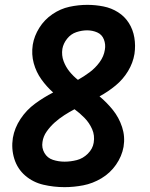

<svg xmlns="http://www.w3.org/2000/svg" viewBox="-20 -763 616 791"><path d="M246 8Q284 8 323 0.5Q362 -7 398 -28.5Q434 -50 458 -84.5Q482 -119 489 -158Q496 -200 483 -239.5Q470 -279 445 -310Q420 -341 390 -366Q425 -385 456 -410.5Q487 -436 507.5 -470Q528 -504 534 -541Q539 -575 533.5 -608Q528 -641 511 -668Q494 -695 466.5 -712.5Q439 -730 406 -736.5Q373 -743 340 -743Q303 -743 266 -735Q229 -727 196 -704.5Q163 -682 142 -648.5Q121 -615 115 -579Q109 -539 119 -502.5Q129 -466 150.5 -436Q172 -406 199 -382Q160 -362 124.5 -336Q89 -310 64.5 -273Q40 -236 33 -195Q26 -150 39 -108.5Q52 -67 84 -39.5Q116 -12 158.5 -2Q201 8 246 8ZM301 -434Q282 -449 266.5 -468Q251 -487 242 -511Q233 -535 237 -562Q241 -584 256.5 -603.5Q272 -623 294.5 -630.5Q317 -638 339 -638Q361 -638 380.5 -629.5Q400 -621 408 -600.5Q416 -580 412 -558Q408 -531 390.5 -507Q373 -483 349.5 -465.5Q326 -448 301 -434ZM246 -97Q221 -97 198 -104.5Q175 -112 163 -133Q151 -154 155 -178Q158 -201 172.5 -221.5Q187 -242 205.5 -258.5Q224 -275 245 -288.5Q266 -302 287 -313Q309 -297 328.5 -277Q348 -257 359.5 -231Q371 -205 366 -175Q362 -150 342 -130Q322 -110 296.5 -103.5Q271 -97 246 -97Z"/></svg>

Font: Iosevka Sparkle Oblique
Style: Bold
Weight: 700
Italic angle: -9°
Designer: Belleve Invis
Foundry: Belleve Invis
Version: Version 4.5.0; ttfautohint (v1.8.3)